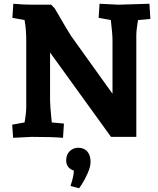

<svg xmlns="http://www.w3.org/2000/svg" viewBox="-20 -730 842 1024"><path d="M777 -710 782 -629 716 -623Q707 -569 707 -542V0H572L247 -450V-193Q247 -167 256 -77L321 -71L316 5Q263 0 150 0L50 5L45 -65L111 -77Q120 -126 120 -163V-512Q120 -574 111 -623L46 -635L51 -710Q104 -705 151 -705H253L272 -685Q345 -559 360 -537L580 -230V-512Q580 -551 571 -623L506 -635L511 -710L611 -705ZM333 126Q333 94 352 76Q371 58 397 58Q428 58 445.5 78Q463 98 463 134Q463 159 447.5 194Q432 229 417 252L402 274L356 262Q374 207 374 180Q333 166 333 126Z"/></svg>

Font: Andada
Style: Bold
Weight: 700
Designer: Carolina Giovagnoli
Foundry: Carolina Giovagnoli
Version: Version 1.003